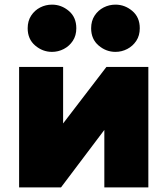

<svg xmlns="http://www.w3.org/2000/svg" viewBox="-20 -809 723 829"><path d="M62.5 0V-520H252.5V-276L439.5 -520H620.5V0H430.5V-248L243.5 0ZM204.5 -585Q164 -585 131.8 -612.5Q99.5 -640 99.5 -687Q99.5 -718.5 114.5 -741.5Q129.5 -764.5 153.5 -776.8Q177.5 -789 204.5 -789Q245 -789 277.2 -761.8Q309.5 -734.5 309.5 -687Q309.5 -655.5 294.5 -632.8Q279.5 -610 255.5 -597.5Q231.5 -585 204.5 -585ZM478.5 -585Q438 -585 405.8 -612.5Q373.5 -640 373.5 -687Q373.5 -718.5 388.5 -741.5Q403.5 -764.5 427.5 -776.8Q451.5 -789 478.5 -789Q519 -789 551.2 -761.8Q583.5 -734.5 583.5 -687Q583.5 -655.5 568.5 -632.8Q553.5 -610 529.5 -597.5Q505.5 -585 478.5 -585Z"/></svg>

Font: Geologica Cursive Black
Style: Regular
Weight: 900
Designer: Sindre Bremnes, Frode Helland
Foundry: Monokrom Skriftforlag AS
Version: Version 1.010;gftools[0.9.28]